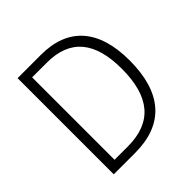

<svg xmlns="http://www.w3.org/2000/svg" viewBox="-188 -861 1008 1008"><g transform="rotate(-45 315.5 -357.0)"><path d="M573 -364C573 -593 466 -714 265 -714H91V0H250C463 0 573 -124 573 -364ZM513 -362C513 -155 427 -51 246 -51H148V-663H257C431 -663 513 -561 513 -362Z"/></g></svg>

Font: Noto Sans Ethiopic SemiCondensed Light
Style: Regular
Weight: 300
Width: 4
Designer: Monotype Design Team
Foundry: Monotype Imaging Inc.
Version: Version 2.102